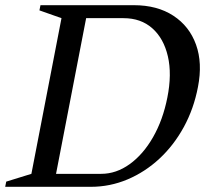

<svg xmlns="http://www.w3.org/2000/svg" viewBox="-36 -720 810 740"><path d="M609 -344Q627 -434 611 -503Q595 -572 551 -611Q507 -650 440 -650H296L180 -50H354Q412 -50 464 -87.5Q516 -125 554 -191.5Q592 -258 609 -344ZM-16 0 -12 -20 85 -50 201 -650 116 -680 120 -700H480Q570 -700 632 -659.5Q694 -619 719.5 -548Q745 -477 727 -385Q711 -301 672.5 -230.5Q634 -160 578.5 -108.5Q523 -57 455.5 -28.5Q388 0 314 0Z"/></svg>

Font: Wittgenstein-Italic Regular
Style: Italic
Weight: 400
Italic angle: -11°
Designer: Jörg Drees
Foundry: Jörg Drees
Version: Version 1.000; ttfautohint (v1.8.4.7-5d5b)